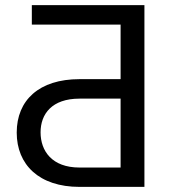

<svg xmlns="http://www.w3.org/2000/svg" viewBox="-20 -731 666 751"><path d="M544.9 0V-710.9H104.5V-634.8H451.7V-421.4H291C132.8 -421.4 45.4 -338.9 45.4 -212.4C45.4 -86.9 132.8 0 291 0ZM451.7 -75.7H291C183.1 -75.7 138.7 -140.6 138.7 -213.4C138.7 -285.2 183.1 -345.2 291 -345.2H451.7Z"/></svg>

Font: Bert Sans
Style: Regular
Weight: 400
Designer: Christian Robertson (Google), Cristiano Sobral
Foundry: Google, Cristiano Sobral
Version: Version 3.101